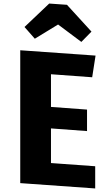

<svg xmlns="http://www.w3.org/2000/svg" viewBox="-20 -1045 621 1081"><path d="M118 -893 257 -1025 357 -1018 495 -867 438 -809 307 -907 176 -827ZM499 -610 267 -627V-443L470 -428V-307L267 -322V-127L516 -109V16L94 -14V-762L518 -732Z"/></svg>

Font: Xiangcui Wave Sans Xiangcui Wave Sans
Style: Regular
Weight: 800
Width: 3
Version: Version 0.920;March 28, 2024;FontCreator 14.0.0.2814 64-bit